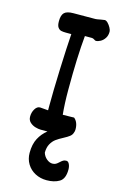

<svg xmlns="http://www.w3.org/2000/svg" viewBox="-124 -642 579 923"><g transform="rotate(15 165.0 -181.0)"><path d="M205.6 -489.7Q195.3 -383.3 195.3 -219.7Q195.3 -149.9 200.7 -96.7L236.8 -97.2Q243.7 -97.7 256.8 -97.7Q267.1 -89.8 272.7 -76.2Q278.3 -62.5 278.3 -44.4Q278.3 -34.7 274.4 -25.9Q271 -15.6 261.2 -8.1Q251.5 -0.5 232.9 9.3Q211.4 20.5 197.8 30.5Q184.1 40.5 174.3 58.1Q164.6 75.7 164.6 101.6Q170.4 120.1 184.6 131.6Q198.7 143.1 212.9 143.1Q223.1 143.1 230 139.2Q236.8 135.3 245.1 127.4Q253.4 119.6 259.5 116Q265.6 112.3 274.9 112.3Q284.2 112.3 289.8 124Q295.4 135.7 295.4 150.9Q295.4 196.8 270 212.2Q244.6 227.5 206.5 227.5Q175.3 227.5 149.7 214.1Q124 200.7 109.1 176.3Q94.2 151.9 94.2 121.1Q94.2 78.1 109.4 49.3Q124.5 20.5 150.4 0H116.2Q105 0 89.8 -4.4Q74.7 -8.8 63 -19.5Q51.3 -30.3 51.3 -47.9Q51.3 -68.8 61.5 -85.7Q71.8 -102.5 86.4 -102.5L127 -99.1V-121.1Q127 -190.9 131.1 -303Q135.3 -415 140.1 -481.9H113.3Q99.1 -481.9 89.6 -484.1Q80.1 -486.3 73.2 -495.8Q66.4 -505.4 66.4 -525.4V-527.3Q66.4 -556.6 79.1 -569.1Q91.8 -581.5 124 -581.5L233.4 -582Q239.7 -582 258.3 -585.9Q274.9 -588.9 278.3 -588.9Q285.6 -588.9 294.2 -580.1Q302.7 -571.3 308.8 -559.8Q314.9 -548.3 314.9 -540.5Q314.9 -521.5 306.2 -508.1Q297.4 -494.6 284.9 -487.8Q272.5 -481 262.2 -481Q258.8 -481 252.7 -485.4Q246.6 -489.7 240.2 -489.7Z"/></g></svg>

Font: Dekko
Style: Regular
Weight: 400
Designer: Multiple
Foundry: Sorkin Type
Version: Version 2.001